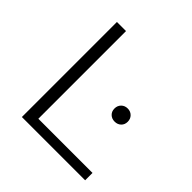

<svg xmlns="http://www.w3.org/2000/svg" viewBox="-174 -799 940 940"><g transform="rotate(45 295.5 -329.0)"><path d="M175 -51H550V0H112V-658H175ZM482 -317.5Q469 -305 449 -305Q429 -305 416 -317.5Q403 -330 403 -350Q403 -370 416 -383Q429 -396 449 -396Q469 -396 482 -383Q495 -370 495 -350Q495 -330 482 -317.5Z"/></g></svg>

Font: EauTestSC Semilight
Style: Regular
Weight: 300
Designer: Christian Thalmann (Catharsis Fonts)
Version: Version 0.001;PS 000.001;hotconv 1.0.88;makeotf.lib2.5.64775